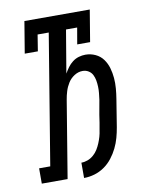

<svg xmlns="http://www.w3.org/2000/svg" viewBox="-84 -796 668 865"><g transform="rotate(-10 250.0 -363.5)"><path d="M230 8V-62Q245 -62 259.5 -67.5Q274 -73 286 -83.5Q298 -94 306 -107Q314 -120 320 -134.5Q326 -149 330 -163Q334 -177 336 -192Q339 -209 342 -226Q345 -243 347 -260L359 -327Q361 -342 362.5 -356.5Q364 -371 363.5 -386Q363 -401 360.5 -415Q358 -429 352 -441Q346 -453 334 -460.5Q322 -468 307 -468Q287 -468 269 -456.5Q251 -445 240 -427.5Q229 -410 223 -390.5Q217 -371 214 -352L156 0H38V-70H89L187 -665H136L124 -590H64L88 -735H387L363 -590H304L317 -665H266L233 -469Q241 -483 250.5 -496Q260 -509 273 -519Q286 -529 301.5 -533.5Q317 -538 332 -538Q356 -538 377.5 -528Q399 -518 412.5 -499.5Q426 -481 432.5 -458.5Q439 -436 441 -412.5Q443 -389 441 -364.5Q439 -340 435 -316L415 -192Q411 -168 404.5 -144.5Q398 -121 387 -98.5Q376 -76 360 -55.5Q344 -35 323 -20.5Q302 -6 278 1Q254 8 230 8Z"/></g></svg>

Font: Iosevka Slab Oblique
Style: Regular
Weight: 400
Italic angle: -9°
Monospace: yes
Designer: Belleve Invis
Foundry: Belleve Invis
Version: Version 11.1.1; ttfautohint (v1.8.3)